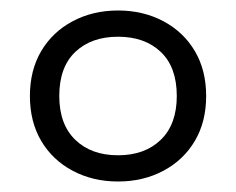

<svg xmlns="http://www.w3.org/2000/svg" viewBox="-20 -733 450 366"><path d="M205 -387Q157 -387 118.5 -407.5Q80 -428 58.5 -464.5Q37 -501 37 -550Q37 -599 58.5 -635.5Q80 -672 118.5 -692.5Q157 -713 205 -713Q253 -713 291.5 -692.5Q330 -672 351.5 -635.5Q373 -599 373 -550Q373 -501 351.5 -464.5Q330 -428 291.5 -407.5Q253 -387 205 -387ZM205 -437Q256 -437 286.5 -466.5Q317 -496 317 -550Q317 -605 286.5 -634Q256 -663 205 -663Q154 -663 123.5 -634Q93 -605 93 -550Q93 -496 123.5 -466.5Q154 -437 205 -437Z"/></svg>

Font: Nunito Sans 7pt SemiExpanded Light
Style: Regular
Weight: 300
Width: 6
Designer: Vernon Adams
Foundry: Vernon Adams
Version: Version 3.101;gftools[0.9.27]